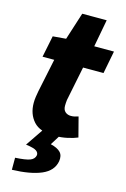

<svg xmlns="http://www.w3.org/2000/svg" viewBox="-133 -711 667 1016"><g transform="rotate(15 200.0 -203.0)"><path d="M210 12Q131 12 95.5 -27.5Q60 -67 60 -128Q60 -145 62.5 -161.5Q65 -178 68 -194L106 -376H42L66 -494L138 -500L186 -650H320L292 -500H400L376 -376H264L226 -188Q225 -179 224.5 -171.5Q224 -164 224 -156Q224 -134 236.5 -123Q249 -112 268 -112Q279 -112 289 -114.5Q299 -117 308 -120L336 -12Q315 -3 282 4.5Q249 12 210 12ZM40 244V178Q97 175 120.5 166Q144 157 148 136Q150 122 136.5 112Q123 102 78 96L146 -4H244L204 60Q242 69 258.5 86.5Q275 104 270 136Q260 190 200.5 215.5Q141 241 40 244Z"/></g></svg>

Font: Source Sans 3 ExtraLight Black
Style: Italic
Weight: 900
Italic angle: -11°
Version: Version 3.052;hotconv 1.1.0;makeotfexe 2.6.0